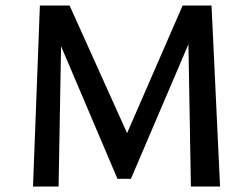

<svg xmlns="http://www.w3.org/2000/svg" viewBox="-20 -678 911 698"><path d="M674 0 665 -517 456 -28H407L202 -510L193 0H100L125 -658H233L442 -194L644 -658H749L780 0Z"/></svg>

Font: Ysabeau Semibold
Style: Regular
Weight: 600
Designer: Christian Thalmann (Catharsis Fonts)
Version: Version 0.003